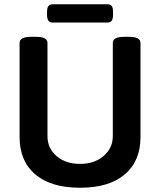

<svg xmlns="http://www.w3.org/2000/svg" viewBox="-20 -875 752 902"><path d="M72 -231V-673Q72 -702 125 -702H150Q203 -702 203 -673V-236Q203 -178 246 -141.5Q289 -105 356 -105Q423 -105 466.5 -142Q510 -179 510 -236V-673Q510 -702 563 -702H587Q640 -702 640 -673V-231Q640 -118 566 -55.5Q492 7 356 7Q220 7 146 -55.5Q72 -118 72 -231ZM201 -806V-819Q201 -838 207.5 -846.5Q214 -855 228 -855H485Q499 -855 505 -846.5Q511 -838 511 -819V-806Q511 -787 505 -778Q499 -769 485 -769H228Q214 -769 207.5 -777.5Q201 -786 201 -806Z"/></svg>

Font: Asap-SemiBold
Style: Regular
Weight: 600
Designer: Pablo Cosgaya
Foundry: Omnibus-Type
Version: Version 2.000; ttfautohint (v1.8)